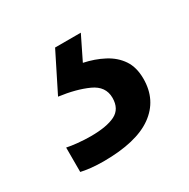

<svg xmlns="http://www.w3.org/2000/svg" viewBox="-72 -67 369 375"><g transform="rotate(-30 112.5 120.0)"><path d="M212 139Q212 187 175 213.5Q138 240 64 240Q49 240 35.5 238.5Q22 237 14 235V180Q23 182 38 183.5Q53 185 67 185Q103 185 122 175.5Q141 166 141 141Q141 115 114.5 103Q88 91 50 86L93 0H151L125 53Q149 58 169 68.5Q189 79 200.5 96Q212 113 212 139Z"/></g></svg>

Font: Noto Sans Lao UI
Style: Regular
Weight: 400
Designer: Monotype Design Team
Foundry: Monotype Imaging Inc.
Version: Version 2.000